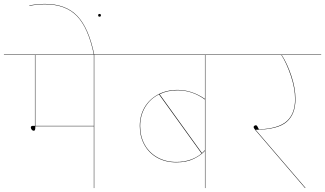

<svg xmlns="http://www.w3.org/2000/svg" viewBox="-30 -958 1656 978"><path d="M592 -678H450V0H448V-315H150Q150 -302 148.5 -297Q147 -292 142 -292Q136 -292 131.5 -297.5Q127 -303 127 -309Q127 -317 138 -317H148V-678H-10V-680H592ZM448 -678H150V-317H448Z M199 -936Q157 -936 120 -928L119 -930Q157 -938 199 -938Q305 -938 363.5 -877Q422 -816 450 -680H448Q420 -816 362 -876Q304 -936 199 -936ZM470 -880Q470 -887 477 -887Q484 -887 484 -880Q484 -873 477 -873Q470 -873 470 -880Z M1158 -678H1016V0H1014V-190Q994 -167 957 -149Q920 -131 868 -131Q813 -131 771 -154.5Q729 -178 705.5 -220Q682 -262 682 -316Q682 -369 706 -410.5Q730 -452 774 -476Q818 -500 875 -500Q947 -500 1014 -454V-678H572V-680H1158ZM1014 -193V-451Q949 -498 875 -498Q823 -498 783 -478L999 -178Q1008 -186 1014 -193ZM868 -133Q944 -133 997 -176L780 -477Q735 -455 709.5 -412.5Q684 -370 684 -316Q684 -263 707 -221.5Q730 -180 772 -156.5Q814 -133 868 -133Z M1606 -678H1405Q1433 -635 1454 -572Q1475 -509 1475 -453Q1475 -376 1430 -337Q1385 -298 1272 -297L1526 -1L1524 0L1270 -296Q1262 -306 1262 -311Q1262 -315 1266 -317.5Q1270 -320 1274 -320Q1277 -320 1280.5 -315Q1284 -310 1289 -299Q1389 -303 1431 -341Q1473 -379 1473 -453Q1473 -508 1451.5 -572Q1430 -636 1403 -678H1138V-680H1606Z"/></svg>

Font: FiraGO Two
Style: Regular
Weight: 100
Designer: bBox Type
Foundry: bBox Type GmbH
Version: Version 1.001